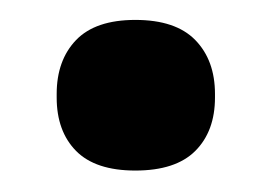

<svg xmlns="http://www.w3.org/2000/svg" viewBox="-20 -356 266 188"><path d="M112.5 -189Q73.5 -189 54.5 -208.2Q35.5 -227.5 35.5 -260.5V-264Q35.5 -297 54.5 -316.8Q73.5 -336.5 112.5 -336.5Q152 -336.5 171.2 -316.8Q190.5 -297 190.5 -264V-260.5Q190.5 -227.5 171.2 -208.2Q152 -189 112.5 -189Z"/></svg>

Font: Anek Bangla Medium
Style: Bold
Weight: 700
Version: Version 1.003